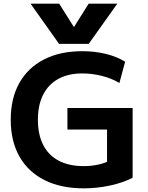

<svg xmlns="http://www.w3.org/2000/svg" viewBox="-20 -1020 810 1050"><path d="M147 -1000H303.7L383.3 -873.3H385.3L465 -1000H621.6L465 -780H303ZM438 10Q313.3 10 223.8 -34.8Q134.3 -79.7 86.5 -163.7Q38.7 -247.7 38.7 -365Q38.7 -482.3 85.8 -566.2Q133 -650 220.7 -695Q308.3 -740 430.3 -740Q497.3 -740 557.2 -725.7Q617 -711.3 664.3 -682.7L633 -566.1Q592 -591.1 538.2 -604.7Q484.3 -618.4 430.3 -618.4Q353.3 -618.4 299.1 -588.7Q245 -559 216.1 -502.5Q187.3 -446 187.3 -365Q187.3 -283.7 216.3 -227.1Q245.3 -170.6 301.3 -141.1Q357.3 -111.6 438 -111.6Q479 -111.6 516.2 -119.6Q553.4 -127.6 584.4 -143.6L565.4 -102.3V-311.7H348.7V-429.3H705.3V-48Q651.7 -20.3 581 -5.2Q510.3 10 438 10Z"/></svg>

Font: M PLUS 2 Thin
Style: Regular
Weight: 100
Designer: Coji Morishita
Foundry: UNDERFOREST DESIGN
Version: Version 1.001